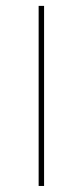

<svg xmlns="http://www.w3.org/2000/svg" viewBox="-20 -616 274 636"><path d="M108 0V-596.5H126V0Z"/></svg>

Font: Anek Gurmukhi Thin
Style: Regular
Weight: 250
Designer: Sarang Kulkarni (Gurmukhi), Yesha Goshar (Latin)
Foundry: Ek Type
Version: Version 1.003